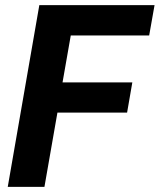

<svg xmlns="http://www.w3.org/2000/svg" viewBox="-20 -731 624 751"><path d="M10.3 0 133.8 -710.9H584.5L563.5 -592.3H256.8L224.6 -408.7H497.6L477.1 -290.5H204.6L153.8 0Z"/></svg>

Font: Mardoto
Style: Bold Italic
Weight: 700
Italic angle: -12°
Designer: Christian Robertson, Vahan Hovhannisyan
Foundry: Google
Version: Version 1.000